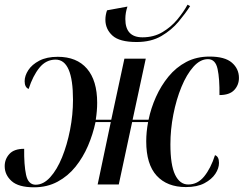

<svg xmlns="http://www.w3.org/2000/svg" viewBox="-25 -786 1038 818"><path d="M557 -607Q484 -607 454 -634.5Q424 -662 424 -702Q424 -722 431 -742L518 -758Q509 -732 509 -705Q509 -627 582 -627Q630 -627 667 -649Q704 -671 730.5 -703Q757 -735 774 -766L785 -760Q766 -730 736 -694Q706 -658 662.5 -632.5Q619 -607 557 -607ZM120 12Q54 12 24.5 -14.5Q-5 -41 -5 -78Q-5 -108 15 -130Q35 -152 78 -152Q77 -84 86 -41.5Q95 1 127 1Q160 1 189 -31Q218 -63 239.5 -116Q261 -169 273.5 -233Q286 -297 286 -361Q286 -532 212 -532Q171 -532 143 -497.5Q115 -463 97 -407Q80 -414 80 -440Q80 -463 95.5 -487Q111 -511 142.5 -527.5Q174 -544 221 -544Q302 -544 345.5 -493.5Q389 -443 389 -348Q389 -314 383 -276H449L505 -536H596L540 -276H608Q618 -325 639.5 -373Q661 -421 693 -460Q725 -499 768.5 -522Q812 -545 868 -545Q933 -545 963 -519Q993 -493 993 -454Q993 -424 973 -402.5Q953 -381 910 -381Q911 -450 902 -492Q893 -534 861 -534Q828 -534 799 -501.5Q770 -469 748 -415.5Q726 -362 713.5 -298Q701 -234 701 -171Q701 -83 721 -41.5Q741 0 777 0Q817 0 845 -34.5Q873 -69 891 -125Q908 -119 908 -92Q908 -69 892.5 -45.5Q877 -22 846 -5.5Q815 11 767 11Q687 11 642.5 -37.5Q598 -86 598 -184Q598 -224 606 -266H538L481 0H391L447 -266H382Q371 -214 350 -165Q329 -116 297 -76Q265 -36 220.5 -12Q176 12 120 12Z"/></svg>

Font: Noto Serif Display SemiCondensed Medium
Style: Italic
Weight: 500
Width: 4
Italic angle: -12°
Designer: Monotype Design Team
Foundry: Monotype Imaging Inc.
Version: Version 2.009